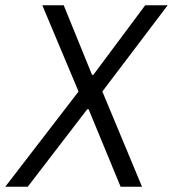

<svg xmlns="http://www.w3.org/2000/svg" viewBox="-60 -706 654 726"><path d="M-40 0 237 -360 100 -686H181L288 -423H293L489 -686H574L327 -360L477 0H396L275 -293H270L45 0Z"/></svg>

Font: Archivo Condensed Light
Style: Italic
Weight: 300
Width: 3
Italic angle: -10°
Designer: Hector Gatti
Foundry: Omnibus-Type
Version: Version 2.001